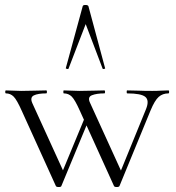

<svg xmlns="http://www.w3.org/2000/svg" viewBox="-20 -750 707 773"><path d="M439 -1 302 -303Q282 -348 269 -361Q256 -374 237 -374Q235 -374 235 -380Q235 -386 237 -386Q252 -386 268.5 -385Q285 -384 299 -384Q332 -384 356 -385Q380 -386 400 -386Q403 -386 403 -380Q403 -374 400 -374Q369 -374 350 -366.5Q331 -359 343 -335L473 -50L450 -22L568 -311Q582 -346 565 -360Q548 -374 492 -374Q490 -374 490 -380Q490 -386 492 -386Q516 -386 537.5 -385Q559 -384 593 -384Q614 -384 627 -385Q640 -386 658 -386Q661 -386 661 -380Q661 -374 658 -374Q635 -374 619 -360Q603 -346 586 -305L461 -1Q459 3 450 3Q441 3 439 -1ZM205 -1 68 -303Q48 -348 35 -361Q22 -374 4 -374Q1 -374 1 -380Q1 -386 4 -386Q18 -386 34.5 -385Q51 -384 65 -384Q96 -384 120 -385Q144 -386 166 -386Q169 -386 169 -380Q169 -374 166 -374Q133 -374 116.5 -366Q100 -358 110 -335L240 -50L216 -22L325 -285L339 -271L227 -1Q226 3 216.5 3Q207 3 205 -1ZM403 -476Q405 -474 399.5 -472.5Q394 -471 393 -474L325 -653L256 -474Q255 -471 249.5 -472.5Q244 -474 245 -476L313 -725Q314 -730 324 -730Q334 -730 336 -725Z"/></svg>

Font: Cormorant Light
Style: Regular
Weight: 300
Designer: Christian Thalmann (Catharsis Fonts)
Foundry: Catharsis Fonts
Version: Version 4.000